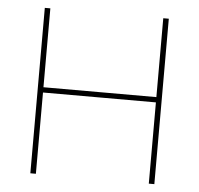

<svg xmlns="http://www.w3.org/2000/svg" viewBox="-48 -676 751 725"><g transform="rotate(5 328.0 -313.5)"><path d="M114 0H93V-627H114V-328H542V-627H563V0H542V-308H114Z"/></g></svg>

Font: Blinker Thin
Style: Regular
Weight: 100
Designer: Juergen Huber
Foundry: supertype
Version: Version 1.017;hotconv 1.0.117;makeotfexe 2.5.65602